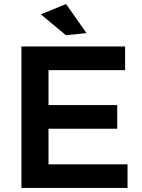

<svg xmlns="http://www.w3.org/2000/svg" viewBox="-20 -930 701 950"><path d="M86 -700V0H611V-117H220V-293H560V-410H220V-583H599V-700ZM307 -910 182 -859 306 -756 408 -766Z"/></svg>

Font: Argentum Sans Medium
Style: Regular
Weight: 500
Designer: Julieta Ulanovsky
Foundry: Julieta Ulanovsky
Version: Version 5.001;January 29, 2019;FontCreator 11.5.0.2425 64-bi